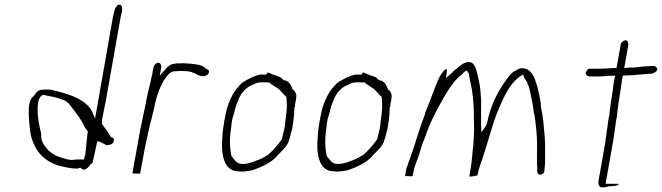

<svg xmlns="http://www.w3.org/2000/svg" viewBox="-20 -781 2909 844"><path d="M107 -310C105 -280 108 -244 111 -219C114 -177 128 -143 148 -114C168 -88 195 -68 231 -55C257 -48 292 -39 322 -40L332 -44L336 -42C350 -25 370 -45 379 -61L381 -60L386 -63C393 -90 398 -117 405 -148L408 -160L419 -158C430 -153 438 -148 449 -142C472 -146 479 -149 481 -166C480 -172 479 -175 472 -177H469C454 -201 445 -214 428 -236V-240V-250V-252C434 -282 440 -313 446 -343L510 -704C511 -712 513 -719 516 -729C519 -746 515 -759 508 -760H506C498 -764 485 -748 482 -730C480 -720 477 -712 476 -704L398 -260L385 -290C382 -297 378 -302 374 -308C339 -351 273 -371 202 -387H171C147 -387 142 -378 126 -356V-357C114 -347 109 -330 107 -310ZM146 -318 149 -337C152 -346 157 -360 170 -364C185 -360 202 -358 220 -354C245 -347 272 -341 287 -320C309 -291 337 -258 353 -221C356 -217 362 -209 366 -204L365 -196C362 -166 358 -138 356 -110V-109C355 -105 357 -105 352 -94L349 -80H317C311 -79 303 -78 296 -78C290 -78 284 -79 278 -80C238 -90 207 -101 184 -130C172 -145 159 -161 161 -194C152 -229 143 -271 146 -318Z M562 -19C566 -19 571 -18 577 -18H596L609 -88C616 -130 626 -173 635 -214C639 -231 641 -244 647 -261C649 -273 652 -284 656 -299C660 -321 666 -348 674 -369C681 -393 692 -410 700 -428L702 -429V-430C709 -439 721 -462 741 -467H743C745 -467 750 -468 756 -468C758 -468 764 -469 770 -469H786C791 -468 795 -468 801 -468C805 -468 806 -467 808 -467H810C812 -466 822 -465 826 -463V-462C829 -461 836 -459 840 -457L848 -452C855 -449 865 -446 873 -446C884 -446 882 -447 886 -450L890 -451C897 -453 903 -472 894 -475L884 -480C870 -497 838 -499 806 -502C802 -502 796 -502 789 -503C783 -503 773 -503 768 -502H767C766 -502 763 -503 762 -503C758 -502 751 -502 748 -501H747C726 -498 719 -490 705 -474L682 -448L688 -480C691 -496 685 -505 675 -505C666 -505 656 -495 654 -481L651 -466C650 -459 649 -452 646 -442L645 -436C644 -429 642 -423 641 -418V-417C638 -404 635 -393 631 -378C629 -369 627 -358 625 -349C617 -304 605 -254 596 -208Z M962 -223C959 -206 958 -193 958 -183V-182C950 -111 961 -28 1027 -28H1028C1045 -26 1059 -27 1074 -30H1075C1093 -32 1104 -38 1122 -45C1157 -61 1178 -72 1202 -100C1222 -121 1239 -135 1249 -159L1250 -164C1254 -173 1256 -183 1259 -195C1260 -201 1263 -208 1264 -213L1267 -231C1269 -240 1269 -249 1271 -261C1272 -272 1274 -282 1273 -289V-291C1274 -297 1274 -302 1274 -308L1275 -310L1277 -316C1277 -318 1277 -323 1278 -328V-329C1280 -335 1282 -343 1282 -351V-353C1285 -365 1279 -376 1271 -386H1267C1261 -405 1250 -426 1231 -428H1229C1226 -430 1224 -430 1221 -434C1214 -443 1209 -443 1192 -449C1171 -455 1157 -467 1154 -460L1151 -453H1131L1128 -454C1099 -449 1073 -435 1047 -419C1039 -413 1032 -405 1024 -395H1023C1001 -368 980 -323 972 -280V-279C968 -261 965 -244 962 -223ZM1001 -256V-257C1004 -267 1007 -277 1011 -290C1013 -304 1020 -324 1026 -337C1036 -368 1061 -399 1093 -409C1096 -410 1105 -417 1117 -418C1121 -419 1128 -419 1132 -419H1147C1151 -419 1156 -419 1163 -418H1165C1170 -412 1174 -410 1182 -405L1202 -392C1203 -392 1207 -388 1208 -387C1213 -381 1218 -377 1225 -369C1229 -364 1234 -359 1239 -355L1240 -340C1242 -320 1241 -294 1237 -269V-267C1235 -256 1234 -245 1233 -234L1230 -215C1229 -209 1227 -205 1227 -203V-202C1224 -193 1223 -184 1220 -173L1219 -169C1203 -146 1180 -119 1158 -100C1154 -98 1150 -96 1144 -92L1126 -82H1125C1118 -79 1112 -77 1107 -75C1089 -67 1063 -58 1037 -61H1036C1027 -63 1022 -68 1018 -70C1011 -78 1005 -86 998 -94L997 -96C990 -130 988 -172 996 -219C997 -233 999 -246 1001 -256ZM1122 -45Z M1381 -223C1378 -206 1377 -193 1377 -183V-182C1369 -111 1380 -28 1446 -28H1447C1464 -26 1478 -27 1493 -30H1494C1512 -32 1523 -38 1541 -45C1576 -61 1597 -72 1621 -100C1641 -121 1658 -135 1668 -159L1669 -164C1673 -173 1675 -183 1678 -195C1679 -201 1682 -208 1683 -213L1686 -231C1688 -240 1688 -249 1690 -261C1691 -272 1693 -282 1692 -289V-291C1693 -297 1693 -302 1693 -308L1694 -310L1696 -316C1696 -318 1696 -323 1697 -328V-329C1699 -335 1701 -343 1701 -351V-353C1704 -365 1698 -376 1690 -386H1686C1680 -405 1669 -426 1650 -428H1648C1645 -430 1643 -430 1640 -434C1633 -443 1628 -443 1611 -449C1590 -455 1576 -467 1573 -460L1570 -453H1550L1547 -454C1518 -449 1492 -435 1466 -419C1458 -413 1451 -405 1443 -395H1442C1420 -368 1399 -323 1391 -280V-279C1387 -261 1384 -244 1381 -223ZM1420 -256V-257C1423 -267 1426 -277 1430 -290C1432 -304 1439 -324 1445 -337C1455 -368 1480 -399 1512 -409C1515 -410 1524 -417 1536 -418C1540 -419 1547 -419 1551 -419H1566C1570 -419 1575 -419 1582 -418H1584C1589 -412 1593 -410 1601 -405L1621 -392C1622 -392 1626 -388 1627 -387C1632 -381 1637 -377 1644 -369C1648 -364 1653 -359 1658 -355L1659 -340C1661 -320 1660 -294 1656 -269V-267C1654 -256 1653 -245 1652 -234L1649 -215C1648 -209 1646 -205 1646 -203V-202C1643 -193 1642 -184 1639 -173L1638 -169C1622 -146 1599 -119 1577 -100C1573 -98 1569 -96 1563 -92L1545 -82H1544C1537 -79 1531 -77 1526 -75C1508 -67 1482 -58 1456 -61H1455C1446 -63 1441 -68 1437 -70C1430 -78 1424 -86 1417 -94L1416 -96C1409 -130 1407 -172 1415 -219C1416 -233 1418 -246 1420 -256ZM1541 -45Z M1762 -15C1762 -14 1760 -9 1761 -7H1774C1779 -6 1782 -6 1789 -6C1790 -6 1793 -7 1794 -8L1797 -24C1802 -52 1814 -76 1822 -101L1835 -143C1839 -155 1843 -164 1848 -176C1869 -241 1901 -300 1931 -353C1952 -388 1978 -431 2013 -456C2016 -459 2018 -464 2024 -467L2032 -471C2035 -466 2040 -459 2042 -456V-450C2045 -429 2049 -416 2054 -389C2060 -354 2063 -311 2063 -274C2063 -244 2065 -214 2063 -181C2062 -169 2061 -156 2061 -147V-146C2056 -109 2056 -83 2049 -41L2043 -5C2049 -4 2067 -7 2079 -10C2080 -18 2082 -25 2083 -29C2086 -41 2090 -53 2094 -65C2118 -130 2138 -213 2164 -282V-283C2187 -336 2210 -397 2252 -434C2260 -442 2264 -444 2270 -448L2280 -453L2283 -442C2287 -433 2295 -426 2300 -413L2299 -409L2302 -406H2303L2310 -380V-379C2314 -359 2321 -330 2324 -307C2326 -293 2326 -282 2330 -274V-272C2336 -232 2341 -185 2341 -142C2341 -107 2339 -71 2342 -40V-39C2339 -24 2345 -13 2355 -13C2358 -13 2361 -14 2366 -17C2376 -24 2372 -34 2376 -64V-112V-136V-137C2377 -153 2375 -166 2374 -185C2370 -227 2368 -267 2359 -303L2360 -304L2359 -305C2357 -337 2350 -368 2343 -396C2334 -424 2330 -445 2314 -463C2298 -482 2269 -489 2247 -470L2246 -471L2245 -470C2227 -461 2218 -447 2204 -428C2171 -383 2144 -331 2127 -267C2123 -250 2122 -236 2113 -223L2096 -200L2095 -226C2094 -260 2095 -299 2095 -341C2093 -367 2092 -394 2087 -417C2083 -437 2079 -455 2075 -469C2069 -489 2061 -508 2043 -508H2042C2038 -509 2031 -507 2024 -505C2010 -499 1998 -489 1984 -476L1983 -477V-476C1975 -471 1971 -464 1960 -455L1940 -438L1944 -462C1945 -468 1945 -475 1942 -479C1928 -469 1916 -453 1906 -430C1886 -383 1870 -335 1849 -285C1848 -282 1847 -273 1845 -270C1831 -235 1820 -197 1807 -159C1806 -155 1805 -150 1803 -145C1800 -136 1796 -123 1792 -113C1786 -96 1782 -82 1775 -65C1775 -64 1774 -60 1774 -60L1773 -58C1769 -49 1767 -42 1765 -34Z M2554 -459C2556 -451 2561 -445 2576 -445H2610C2630 -445 2651 -448 2674 -448H2684L2680 -428C2678 -419 2676 -403 2674 -387V-386C2668 -350 2661 -303 2658 -270L2657 -269C2654 -254 2652 -241 2651 -228L2647 -203L2646 -195V-194C2644 -180 2642 -168 2641 -156L2611 14C2608 31 2616 43 2627 43C2637 43 2647 41 2657 38H2659C2684 36 2696 36 2699 29V27H2642L2675 -159C2676 -170 2679 -183 2681 -197C2681 -205 2683 -215 2685 -227C2686 -241 2689 -255 2692 -270C2693 -282 2695 -301 2698 -322C2701 -338 2703 -356 2706 -373C2710 -395 2712 -417 2714 -428L2718 -449H2728C2733 -449 2737 -449 2742 -450H2761C2788 -454 2812 -454 2838 -457H2844C2855 -459 2866 -465 2869 -475C2869 -484 2860 -493 2849 -491H2847C2841 -491 2836 -491 2832 -490H2830C2813 -490 2796 -487 2777 -485H2776C2776 -485 2771 -484 2766 -484H2750L2724 -482L2741 -578C2744 -595 2739 -604 2729 -604C2722 -604 2710 -595 2709 -587L2690 -482H2680C2659 -482 2641 -479 2620 -479H2570C2564 -478 2557 -471 2554 -459ZM2705 -367Z"/></svg>

Font: Scribbler
Style: HLIta
Weight: 100
Designer: Mew Too
Foundry: Cannot Into Space Fonts
Version: Version 1.001